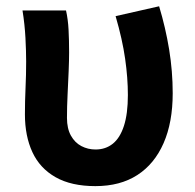

<svg xmlns="http://www.w3.org/2000/svg" viewBox="-20 -594 636 627"><path d="M291.5 13.8Q212.7 13.8 161.4 -15.4Q110.2 -44.5 85.8 -97.1Q61.4 -149.8 61.4 -220.4Q61.4 -264.1 63.4 -307.1Q65.4 -350 65.4 -392.9Q65.4 -426.4 63.1 -470.4Q60.8 -514.3 53.5 -559.8H195.6Q202.1 -531 203.9 -496.6Q205.7 -462.3 205.7 -423Q205.7 -398.2 204.2 -361.9Q202.7 -325.5 200.7 -285.5Q198.7 -245.4 198.7 -209Q198.7 -174.3 211.6 -151.1Q224.5 -128 245.8 -116.9Q267 -105.8 292 -105.8Q324.7 -105.8 348.3 -124.6Q371.8 -143.3 384.7 -182.8Q397.6 -222.4 397.6 -283.6Q397.6 -339.7 388.6 -402.4Q379.7 -465.1 357.5 -541.3L499.6 -573.5Q520.5 -504.4 532.3 -432.9Q544 -361.3 544 -289.7Q544 -194.4 514.2 -126.5Q484.4 -58.5 428.5 -22.4Q372.5 13.8 291.5 13.8Z"/></svg>

Font: Noto Sans TC Thin
Style: Regular
Weight: 100
Designer: Ryoko NISHIZUKA 西塚涼子 (kana, bopomofo & ideographs); Paul D. Hunt (Latin, Greek & Cyrillic); Sandoll Communications 산돌커뮤니
Foundry: Adobe
Version: Version 2.004-H2;hotconv 1.0.118;makeotfexe 2.5.65603